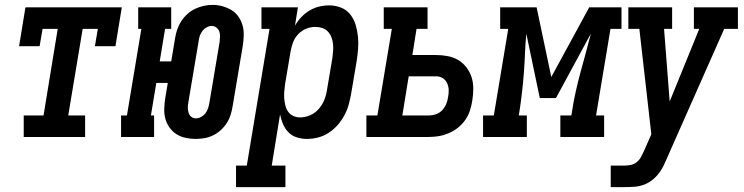

<svg xmlns="http://www.w3.org/2000/svg" viewBox="-20 -560 3040 785"><path d="M77 0V-88H158L216 -442H154L142 -371H58L84 -530H478L452 -371H368L380 -442H318L259 -88H328V0Z M779 8Q759 8 738.5 3.5Q718 -1 701.5 -11.5Q685 -22 673.5 -38Q662 -54 656.5 -73Q651 -92 651.5 -113Q652 -134 655 -155L666 -221H619L597 -88H610V0H475V-88H499L558 -442H545V-530H680V-442H655L633 -309H680L696 -405Q699 -423 705 -440.5Q711 -458 721.5 -474Q732 -490 746.5 -503Q761 -516 778 -524Q795 -532 813 -536Q831 -540 849 -540Q870 -540 889.5 -534.5Q909 -529 926 -519Q943 -509 954.5 -492.5Q966 -476 971.5 -457Q977 -438 976.5 -417Q976 -396 973 -375L931 -125Q928 -107 922.5 -89.5Q917 -72 906.5 -56Q896 -40 881.5 -27Q867 -14 850 -6Q833 2 815 5Q797 8 779 8ZM781 -76Q792 -76 802.5 -82Q813 -88 820 -97Q827 -106 830.5 -117Q834 -128 836 -139L878 -389Q879 -400 879.5 -411Q880 -422 876.5 -431.5Q873 -441 864.5 -447.5Q856 -454 845 -454Q835 -454 824.5 -448Q814 -442 807 -432.5Q800 -423 796.5 -412.5Q793 -402 792 -391L750 -141Q748 -130 748 -119.5Q748 -109 751 -99Q754 -89 762 -82.5Q770 -76 781 -76Z M945 205V117H989L1082 -442H1049V-530H1198L1186 -455Q1197 -474 1212 -490Q1227 -506 1245.5 -517Q1264 -528 1284.5 -533Q1305 -538 1325 -538Q1351 -538 1374 -529Q1397 -520 1412 -501Q1427 -482 1434 -458.5Q1441 -435 1443.5 -410.5Q1446 -386 1444 -360Q1442 -334 1438 -309L1416 -179Q1412 -156 1406 -133.5Q1400 -111 1388.5 -89.5Q1377 -68 1361 -49.5Q1345 -31 1324.5 -17.5Q1304 -4 1281 2Q1258 8 1235 8Q1213 8 1193 1.5Q1173 -5 1159 -19.5Q1145 -34 1137 -53Q1129 -72 1125 -92L1091 117H1147V205ZM1207 -80Q1228 -80 1248.5 -89Q1269 -98 1283.5 -115Q1298 -132 1306 -152Q1314 -172 1317 -193L1339 -323Q1341 -337 1342 -352Q1343 -367 1341.5 -381Q1340 -395 1335 -408Q1330 -421 1320.5 -431Q1311 -441 1297.5 -445.5Q1284 -450 1269 -450Q1250 -450 1231.5 -442.5Q1213 -435 1199 -420Q1185 -405 1178 -386.5Q1171 -368 1168 -349L1146 -219Q1144 -204 1142.5 -188.5Q1141 -173 1142 -158.5Q1143 -144 1146.5 -129.5Q1150 -115 1158 -103.5Q1166 -92 1179 -86Q1192 -80 1207 -80Z M1478 0V-88H1523L1582 -442H1549V-530H1728V-442H1683L1666 -335H1763Q1787 -335 1810.5 -330.5Q1834 -326 1853.5 -314.5Q1873 -303 1887 -284.5Q1901 -266 1908 -244.5Q1915 -223 1915 -198Q1915 -173 1911 -149Q1908 -129 1901.5 -108.5Q1895 -88 1882.5 -70Q1870 -52 1852.5 -38Q1835 -24 1815 -15.5Q1795 -7 1774.5 -3.5Q1754 0 1733 0ZM1625 -88H1733Q1748 -88 1762.5 -93Q1777 -98 1787.5 -109Q1798 -120 1804 -134Q1810 -148 1812 -163Q1815 -177 1814.5 -192Q1814 -207 1808 -220Q1802 -233 1790 -240.5Q1778 -248 1763 -248H1651Z M1955 0V-88H1999L2058 -442H2025V-530H2174L2234 -245L2389 -530H2521V-442H2476L2417 -88H2450V0H2271V-88H2316L2319 -106Q2325 -146 2334 -186Q2343 -226 2353.5 -265Q2364 -304 2375 -343.5Q2386 -383 2396 -423L2253 -159H2187L2132 -422Q2128 -383 2126.5 -343.5Q2125 -304 2122 -264Q2119 -224 2114.5 -184.5Q2110 -145 2104 -106L2101 -88H2134V0Z M2477 205V117H2533Q2547 117 2560.5 114Q2574 111 2584.5 102Q2595 93 2601.5 80.5Q2608 68 2614 55L2643 -11L2594 -442H2549V-530H2728V-442H2695L2718 -145L2839 -442H2817V-530H2997V-442H2941L2705 91Q2700 103 2694 115.5Q2688 128 2680 140Q2668 158 2651 172.5Q2634 187 2614.5 194.5Q2595 202 2574.5 203.5Q2554 205 2533 205Z"/></svg>

Font: Iosevka Slab Semibold Oblique
Style: Regular
Weight: 600
Italic angle: -9°
Monospace: yes
Designer: Belleve Invis
Foundry: Belleve Invis
Version: Version 11.1.1; ttfautohint (v1.8.3)